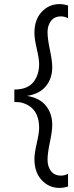

<svg xmlns="http://www.w3.org/2000/svg" viewBox="-20 -732 362 937"><path d="M270 185Q219 185 183.5 147Q148 109 148 44Q148 16 159.5 -33.5Q171 -83 171 -107Q171 -210 82 -232Q74 -234 50 -234V-295Q119 -295 148 -338Q171 -372 171 -420Q171 -444 159.5 -493.5Q148 -543 148 -571Q148 -636 183.5 -674Q219 -712 270 -712Q292 -712 312 -705V-643Q295 -652 278 -652Q245 -652 228.5 -629.5Q212 -607 212 -575Q212 -543 223.5 -489Q235 -435 235 -404Q235 -350 204.5 -312Q174 -274 112 -264Q174 -254 204.5 -215.5Q235 -177 235 -123Q235 -92 223.5 -38Q212 16 212 48Q212 80 228.5 102.5Q245 125 278 125Q296 125 312 116V178Q292 185 270 185Z"/></svg>

Font: Hind Mysuru Light
Style: Regular
Weight: 300
Designer: Manushi Parikh, Hitesh Malaviya
Foundry: Indian Type Foundry
Version: Version 0.703;PS 1.0;hotconv 1.0.86;makeotf.lib2.5.63406